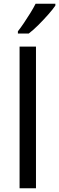

<svg xmlns="http://www.w3.org/2000/svg" viewBox="-20 -1010 317 1030"><path d="M173 0H85V-760H173ZM277 -980Q265 -962 240 -933.5Q215 -905 186.5 -876.5Q158 -848 134 -830H76V-842Q91 -861 108.5 -887Q126 -913 143 -940.5Q160 -968 171 -990H277Z"/></svg>

Font: Noto Sans Multani
Style: Regular
Weight: 400
Designer: Monotype Design Team
Foundry: Monotype Imaging Inc.
Version: Version 2.002; ttfautohint (v1.8.4.7-5d5b)